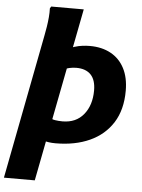

<svg xmlns="http://www.w3.org/2000/svg" viewBox="-81 -809 808 1091"><g transform="rotate(5 323.5 -264.0)"><path d="M-16.8 232 142.5 -593.6Q147.2 -616.4 151.4 -643.5Q155.7 -670.6 158.1 -698.1Q160.5 -725.6 159.5 -749.2L166.3 -760H351.8L159.2 232ZM257.6 12Q237.5 12 219.5 9.4Q201.5 6.8 185.6 2H130.8L162.4 -134H210Q223.8 -122 244.2 -118.8Q264.6 -115.6 286.8 -115.6Q363.6 -115.6 407 -168.7Q450.4 -221.7 450.4 -306Q450.4 -366 421.8 -395.8Q393.2 -425.6 339.2 -425.6Q318.8 -425.6 299.5 -421.1Q280.1 -416.7 262.4 -405.6H225.2L256 -518.8Q290.8 -535.4 316.5 -543.1Q342.1 -550.9 363.2 -553.4Q384.2 -556 405.6 -556Q473.6 -556 524.2 -528.4Q574.7 -500.9 602.3 -448Q629.8 -395.2 629.8 -320Q629.8 -211.6 583.1 -137.8Q536.3 -64 452.7 -26Q369 12 257.6 12Z"/></g></svg>

Font: Kufam
Style: Italic
Weight: 400
Italic angle: -11°
Designer: Artur Schmal
Foundry: Original Type
Version: Version 1.301; ttfautohint (v1.8.3)